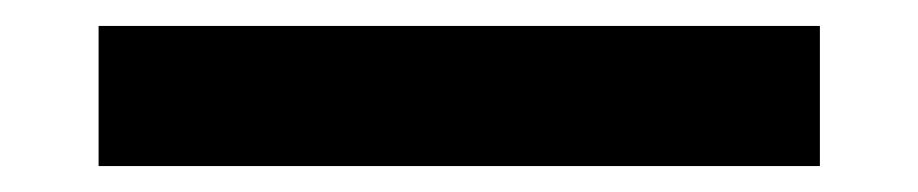

<svg xmlns="http://www.w3.org/2000/svg" viewBox="-20 17 708 148"><path d="M56 145V37H612V145Z"/></svg>

Font: Rethink Sans SemiBold
Style: Regular
Weight: 600
Designer: The Rethink Sans project authors (Hans Thiessen). DM Sans designed by Colophon Foundry.
Foundry: Rethink Communications LLC
Version: Version 1.001